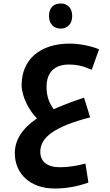

<svg xmlns="http://www.w3.org/2000/svg" viewBox="-20 -755 633 1101"><path d="M328 -591C368 -591 394 -619 394 -663C394 -708 369 -735 328 -735C285 -735 261 -708 261 -663C261 -619 287 -591 328 -591ZM293 326C358 326 422 315 487 292L470 183C417 197 368 204 323 204C250 204 211 171 211 115C211 73 233 36 278 5C322 -26 395 -56 497 -82L462 -195C404 -176 346 -154 288 -129C261 -166 247 -202 247 -258C247 -339 292 -385 376 -385C416 -385 453 -378 506 -355L548 -472C511 -489 439 -505 380 -505C209 -505 104 -413 104 -267C104 -204 145 -123 192 -76C107 -18 65 48 65 123C65 244 156 326 293 326Z"/></svg>

Font: Noto Kufi Arabic
Style: Bold
Weight: 700
Designer: Monotype Design Team, David Williams, Khaled Hosny
Foundry: Google LLC
Version: Version 2.109